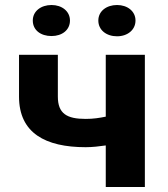

<svg xmlns="http://www.w3.org/2000/svg" viewBox="-20 -747 671 767"><path d="M322.2 -272C247.3 -272 211.1 -292.9 211.1 -361V-528H56V-361C56 -215.5 161.4 -159 322.2 -159C349.9 -159 377.2 -162.4 402.5 -166V0H558.7V-528H402.5V-281C376.7 -275.8 352.9 -272 322.2 -272ZM185.8 -603C228 -603 259.5 -627 259.5 -665C259.5 -702.1 227.3 -727 185.8 -727C144 -727 111 -702.6 111 -665C111 -626.4 142.8 -603 185.8 -603ZM447.6 -602C489.2 -602 521.3 -627.4 521.3 -665C521.3 -702.1 489.1 -727 447.6 -727C405.8 -727 372.8 -702.6 372.8 -665C372.8 -626.8 405.2 -602 447.6 -602Z"/></svg>

Font: Asimov
Style: Wid
Weight: 500
Designer: Google
Version: Version 2.000980; 2014